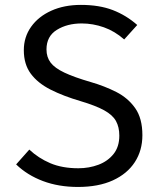

<svg xmlns="http://www.w3.org/2000/svg" viewBox="-20 -737 655 769"><path d="M550.3 -195.4Q550.3 -134.4 520 -87.7Q489.7 -41 432.1 -14.6Q374.4 11.8 292.3 11.8Q214.9 11.8 152.1 -11.8Q89.2 -35.4 44.6 -78.5L97.4 -137.9Q133.8 -103.6 181.5 -83.3Q229.2 -63.1 293.8 -63.1Q336.9 -63.1 374.4 -77.2Q411.8 -91.3 434.9 -120.3Q457.9 -149.2 457.9 -193.8Q457.9 -227.7 444.6 -252.1Q431.3 -276.4 397.4 -295.1Q363.6 -313.8 303.1 -331.8Q233.3 -352.3 182.3 -378.2Q131.3 -404.1 103.3 -441.8Q75.4 -479.5 75.4 -535.9Q75.4 -588.7 104.6 -629.7Q133.8 -670.8 185.4 -694.1Q236.9 -717.4 304.1 -717.4Q377.4 -717.4 431.5 -696.7Q485.6 -675.9 529.7 -636.9L477.4 -579Q439.5 -612.3 395.9 -627.7Q352.3 -643.1 307.2 -643.1Q249.2 -643.1 207.7 -617.4Q166.2 -591.8 166.2 -539Q166.2 -508.2 182.6 -486.4Q199 -464.6 237.9 -446.2Q276.9 -427.7 344.1 -408.2Q399 -392.3 445.9 -368.5Q492.8 -344.6 521.5 -303.8Q550.3 -263.1 550.3 -195.4Z"/></svg>

Font: FiraCode Nerd Font
Style: Regular
Weight: 400
Designer: Carrois Corporate, Edenspiekermann AG, Nikita Prokopov
Foundry: Carrois Corporate, Edenspiekermann AG, Nikita Prokopov
Version: Version 6.002;Nerd Fonts 2.1.0